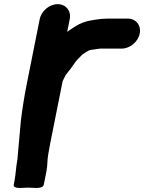

<svg xmlns="http://www.w3.org/2000/svg" viewBox="-20 -786 710 946"><path d="M50.7 109 47.9 123C43.1 147.2 89.5 138.5 118.4 138.5C147.9 138.5 191.1 147.2 195.9 123L208.7 59C215.2 26.7 212.1 2.1 217.9 -27.2C220.8 -44.9 223.9 -62 227.5 -80L288.2 -384C289 -388.2 298.7 -405.2 303 -415.5C323.1 -439.8 334.4 -455.8 352.1 -481.2C362.7 -495.2 372.3 -502.7 386.3 -517.9C398 -525 409.8 -533.6 416.8 -536.8C426.7 -541.4 442.9 -541.8 460.8 -544.7L472.1 -546.5H579.1C620 -546.5 660.2 -579.5 668.4 -620.5C676.6 -661.5 649.6 -694.5 608.6 -694.5H513.6C506 -694.5 499.7 -694.2 491.8 -693.5C485 -693.4 477.5 -692.9 468.1 -691.4L452.1 -689.4C445.7 -688.6 440.1 -687.1 433.4 -686.4C403.6 -681.9 374.6 -671.3 352.7 -657L324.9 -638.9C319.8 -635.4 316.3 -633 311.1 -629.2L323.7 -692C331.7 -732.4 304.6 -765.5 264.3 -765.5C224 -765.5 183.7 -732.4 175.7 -692L111.8 -372C99.6 -311.1 89.9 -248.8 83 -192.8C78 -130 71.4 -70.7 66.5 -9.5C66.4 -8.3 66.8 -6.3 66.5 -5C58.6 34.6 58.1 72.1 50.7 109Z"/></svg>

Font: Smoothie
Style: SeBdIt
Weight: 600
Foundry: Cannot Into Space Fonts
Version: Version 0.8